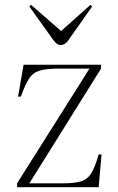

<svg xmlns="http://www.w3.org/2000/svg" viewBox="-20 -778 491 798"><path d="M51 0V-16L352 -493H227Q175 -493 146.5 -485Q118 -477 101.5 -452.5Q85 -428 67 -377L55 -376L78 -509H400V-493L102 -16H240Q289 -16 316 -24Q343 -32 359 -57.5Q375 -83 390 -136H402L390 0ZM233 -591Q226 -591 219 -594.5Q212 -598 202 -611L102 -751L109 -758L234 -649L356 -758L363 -751L262 -608Q250 -591 233 -591Z"/></svg>

Font: Literata 72pt ExtraLight
Style: Regular
Weight: 200
Designer: Latin by Veronika Burian and Jose Scaglione. Greek by Irene Vlachou. Cyrillic by Vera Evstafieva.
Foundry: TypeTogether
Version: Version 3.002